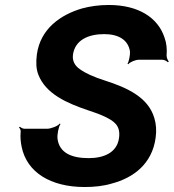

<svg xmlns="http://www.w3.org/2000/svg" viewBox="-20 -741 698 771"><path d="M336 -106C266 -106 218 -128 211 -184C209 -199 215 -233 223 -243L220 -245C213 -235 185 -224 169 -224H78C72 -224 63 -229 60 -232L56 -229C60 -226 64 -218 63 -212C61 -190 63 -170 67 -151C88 -49 183 10 320 10C359 10 396 6 429 -4C516 -27 591 -83 605 -188C609 -217 607 -243 600 -266C576 -350 491 -389 400 -418C356 -432 323 -447 301 -463C279 -478 270 -498 273 -521C281 -581 336 -604 398 -604C456 -604 495 -581 502 -534C503 -522 498 -494 492 -485L495 -483C502 -492 524 -501 537 -501H632C640 -501 651 -495 654 -491L658 -494C654 -498 649 -509 649 -518C651 -543 649 -567 641 -589C615 -670 536 -721 417 -721C378 -721 342 -716 309 -707C224 -682 142 -626 128 -522C124 -491 125 -464 134 -441C164 -364 248 -327 334 -298C362 -289 383 -281 400 -273C437 -255 465 -238 458 -187C450 -128 397 -106 336 -106Z"/></svg>

Font: Asimov
Style: EdgeIt
Weight: 500
Designer: Google
Version: Version 2.000980: 2014